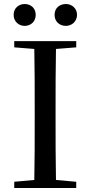

<svg xmlns="http://www.w3.org/2000/svg" viewBox="-20 -937 451 957"><path d="M103 -808C133 -808 158 -829 158 -863C158 -897 133 -917 103 -917C74 -917 48 -897 48 -863C48 -829 74 -808 103 -808ZM309 -808C336 -808 364 -829 364 -863C364 -897 336 -917 309 -917C277 -917 252 -897 252 -863C252 -829 277 -808 309 -808ZM51 -701 151 -693C153 -593 153 -493 153 -392V-339C153 -239 153 -138 151 -40L51 -31V0H360V-31L259 -40C257 -140 257 -239 257 -340V-392C257 -493 257 -593 259 -693L360 -701V-732H51Z"/></svg>

Font: Noto Serif JP Medium
Style: Regular
Weight: 500
Designer: Ryoko NISHIZUKA 西塚涼子 (kana & ideographs); Frank Grießhammer (Latin, Greek & Cyrillic); Wenlong ZHANG 张文龙 (bopomofo); San
Foundry: Adobe
Version: Version 2.001;hotconv 1.1.0;makeotfexe 2.6.0